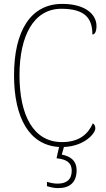

<svg xmlns="http://www.w3.org/2000/svg" viewBox="-20 -744 545 985"><path d="M279 221C335 221 373 194 373 130C373 75 335 57 297 49L308 10C414 6 469 -60 469 -85C469 -97 465 -106 456 -111C433 -58 388 -15 298 -15C151 -15 80 -153 80 -358C80 -561 153 -699 295 -699C416 -699 454 -650 454 -567C467 -567 475 -583 475 -611C475 -668 421 -724 299 -724C138 -724 52 -586 52 -358C52 -140 130 1 283 10L270 68C322 73 348 91 348 132C348 179 319 198 276 198C257 198 243 195 221 189V211C243 218 261 221 279 221Z"/></svg>

Font: Noto Serif SemiCondensed Thin
Style: Regular
Weight: 100
Width: 4
Designer: Monotype Design Team
Foundry: Monotype Imaging Inc.
Version: Version 2.015